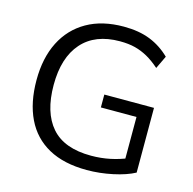

<svg xmlns="http://www.w3.org/2000/svg" viewBox="-106 -821 942 937"><g transform="rotate(15 365.5 -352.5)"><path d="M412 9Q296 9 218 -34Q140 -77 101 -158Q62 -239 62 -352Q62 -464 103 -545Q144 -626 221 -670Q298 -714 407 -714Q484 -714 540.5 -691.5Q597 -669 642 -625L611 -560Q578 -589 547.5 -606Q517 -623 484 -631.5Q451 -640 407 -640Q282 -640 215.5 -564.5Q149 -489 149 -351Q149 -212 213.5 -138Q278 -64 414 -64Q464 -64 509.5 -73.5Q555 -83 598 -101L580 -56V-304H400V-369H651V-42Q608 -19 542.5 -5Q477 9 412 9Z"/></g></svg>

Font: Mulish ExtraLight
Style: Regular
Weight: 400
Version: Version 3.603